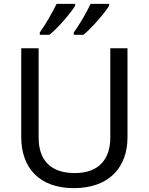

<svg xmlns="http://www.w3.org/2000/svg" viewBox="-20 -964 771 994"><path d="M545 -934V-944H449C428 -899 390 -834 362 -796V-784H412C457 -820 524 -899 545 -934ZM369 -934V-944H273C251 -899 214 -834 186 -796V-784H236C281 -820 348 -899 369 -934ZM640 -252V-714H551V-252C551 -144 496 -68 367 -68C242 -68 180 -135 180 -251V-714H90V-254C90 -95 184 10 362 10C551 10 640 -104 640 -252Z"/></svg>

Font: Noto Sans Runic
Style: Regular
Weight: 400
Designer: Monotype Design Team
Foundry: Monotype Imaging Inc.
Version: Version 2.002